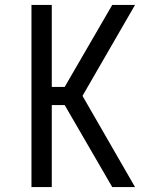

<svg xmlns="http://www.w3.org/2000/svg" viewBox="-20 -755 640 775"><path d="M107 0V-735H189V-404H241L433 -735H525L313 -368L525 0H433L241 -331H189V0Z"/></svg>

Font: Iosevka Custom Extended
Style: Regular
Weight: 400
Width: 7
Monospace: yes
Designer: Belleve Invis
Foundry: Belleve Invis
Version: Version 11.2.4; ttfautohint (v1.8.4)